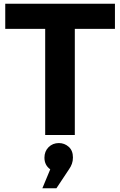

<svg xmlns="http://www.w3.org/2000/svg" viewBox="-20 -720 641 1024"><path d="M593 -566H379V0H221V-566H8V-700H593ZM294 43Q324 43 346.5 63Q369 83 369 120Q369 138 363.5 153.5Q358 169 348 183L281 284H206L248 183Q217 161 217 121Q217 87 239 65Q261 43 294 43Z"/></svg>

Font: Montserrat Semi Bold
Style: Regular
Weight: 600
Designer: Julieta Ulanovsky
Foundry: Julieta Ulanovsky
Version: Version 3.001 September 28, 2015